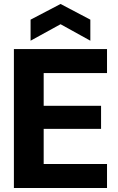

<svg xmlns="http://www.w3.org/2000/svg" viewBox="-20 -947 594 967"><path d="M50 0V-700H519V-579H200V-414H489V-298H200V-121H519V0ZM134 -742V-848L285 -927L435 -848V-742L285 -825Z"/></svg>

Font: DM Sans 9pt 36pt Black
Style: Regular
Weight: 900
Version: Version 4.004;gftools[0.9.30]